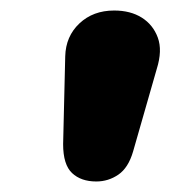

<svg xmlns="http://www.w3.org/2000/svg" viewBox="-20 -734 324 365"><path d="M163 -389Q134 -389 117 -405Q100 -421 100 -460L104 -627Q105 -665 131 -689.5Q157 -714 197 -714Q228 -714 249.5 -700.5Q271 -687 280 -662.5Q289 -638 278 -603L233 -446Q224 -415 205 -402Q186 -389 163 -389Z"/></svg>

Font: Nunito ExtraLight Black
Style: Italic
Weight: 900
Italic angle: -9°
Version: Version 3.602